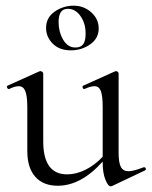

<svg xmlns="http://www.w3.org/2000/svg" viewBox="-20 -645 533 675"><path d="M487 -57Q491 -57 492.5 -52.5Q494 -48 490 -46L374 9L369 10Q360 10 350.5 -13.5Q341 -37 341 -74V-77Q265 8 183 8Q132 8 104 -23.5Q76 -55 76 -114V-268Q76 -307 69 -324.5Q62 -342 46 -342Q32 -342 12 -332H11Q7 -332 5 -337Q3 -342 7 -344L118 -394L122 -395Q125 -395 128.5 -392.5Q132 -390 132 -387V-148Q132 -32 216 -32Q248 -32 281 -48.5Q314 -65 341 -94V-268Q341 -308 334.5 -325Q328 -342 312 -342Q298 -342 277 -332H276Q272 -332 270.5 -337.5Q269 -343 273 -344L384 -394L388 -395Q391 -395 394 -392.5Q397 -390 397 -387V-107Q397 -73 405 -58Q413 -43 432 -43Q449 -43 485 -57ZM142 -547Q142 -583 172 -604Q202 -625 239 -625Q275 -625 301 -601.5Q327 -578 327 -545Q327 -510 297 -489Q267 -468 229 -468Q189 -468 165.5 -491.5Q142 -515 142 -547ZM281 -527Q281 -563 263 -588.5Q245 -614 219 -614Q202 -614 194 -602.5Q186 -591 186 -567Q186 -533 202 -505.5Q218 -478 245 -478Q264 -478 272.5 -489.5Q281 -501 281 -527Z"/></svg>

Font: Cormorant Garamond
Style: Regular
Weight: 400
Designer: Christian Thalmann (Catharsis Fonts)
Version: Version 3.000